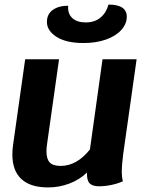

<svg xmlns="http://www.w3.org/2000/svg" viewBox="-20 -809 670 839"><path d="M518 -133Q512 -84 512 -59Q512 -35 517 -17Q496 -7 467.5 -1Q439 5 413 5Q384 5 371.5 -8Q359 -21 360 -55Q328 -24 283.5 -7Q239 10 190 10Q113 10 73.5 -26.5Q34 -63 34 -134Q34 -153 37 -175L90 -550H238L186 -182Q183 -163 183 -148Q183 -114 197.5 -99Q212 -84 245 -84Q316 -84 373 -156L428 -550H577ZM185 -713Q185 -747 210.5 -765.5Q236 -784 278 -784Q275 -750 295.5 -730.5Q316 -711 355 -711Q394 -711 419.5 -732.5Q445 -754 454 -789Q534 -789 534 -736Q534 -705 510.5 -678.5Q487 -652 444 -636.5Q401 -621 345 -621Q269 -621 227 -648Q185 -675 185 -713Z"/></svg>

Font: Krub
Style: Bold Italic
Weight: 700
Italic angle: -8°
Designer: Ekaluck Peanpanawate
Foundry: Cadson Demak Co.,Ltd.
Version: Version 1.000; ttfautohint (v1.6)